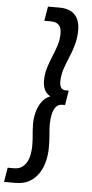

<svg xmlns="http://www.w3.org/2000/svg" viewBox="-112 -776 491 1022"><g transform="rotate(5 133.0 -265.0)"><path d="M273 -630Q273 -587 262.5 -550Q252 -513 237.5 -479.5Q223 -446 212.5 -413.5Q202 -381 202 -346Q202 -328 209.5 -316Q217 -304 236 -304H251L238 -226H223Q201 -226 188.5 -209.5Q176 -193 171 -168Q166 -143 166 -117Q166 -92 169 -62Q172 -32 172 7Q172 43 163.5 79Q155 115 136 144.5Q117 174 86.5 192Q56 210 11 210H-50L-37 133H-4Q22 133 38.5 121.5Q55 110 65 91.5Q75 73 79 50.5Q83 28 83 7Q83 -17 81.5 -35.5Q80 -54 78.5 -72.5Q77 -91 77 -111Q77 -144 85.5 -175.5Q94 -207 111.5 -231Q129 -255 156 -265Q132 -279 123.5 -300Q115 -321 115 -344Q115 -382 125 -414.5Q135 -447 148 -477.5Q161 -508 171 -539Q181 -570 181 -604Q181 -622 175.5 -635Q170 -648 157.5 -655.5Q145 -663 124 -663H89L102 -740H164Q199 -740 223.5 -727.5Q248 -715 260.5 -690Q273 -665 273 -630Z"/></g></svg>

Font: Georama ExtraCondensed Thin Medium
Style: Italic
Weight: 500
Italic angle: -9°
Version: Version 1.001